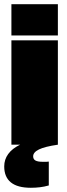

<svg xmlns="http://www.w3.org/2000/svg" viewBox="-33 -685 315 909"><path d="M241 -517H21V-665H241ZM62 0H21V-494H241V0Q179 9 151.5 22.5Q124 36 124 55Q124 69 135 75Q146 81 169 81Q181 81 187 81Q193 81 198 80V193Q177 199 156 201.5Q135 204 113 204Q50 204 18.5 178.5Q-13 153 -13 103Q-13 70 6 44Q25 18 62 0Z"/></svg>

Font: Blinker Black
Style: Regular
Weight: 900
Designer: Juergen Huber
Foundry: supertype
Version: Version 1.017;hotconv 1.0.117;makeotfexe 2.5.65602